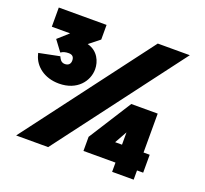

<svg xmlns="http://www.w3.org/2000/svg" viewBox="-122 -845 1067 997"><g transform="rotate(20 412.0 -346.5)"><path d="M175 -329C276 -329 327 -398 327 -463C327 -505 305 -558 246 -573L304 -619V-700H40V-594H141L83 -542L127 -483C140 -492 154 -495 170 -495C190 -495 200 -485 200 -465C200 -446 189 -435 169 -435C155 -435 146 -442 139 -455L134 -465L20 -442L23 -431C38 -376 92 -329 175 -329ZM59 0H236L764 -700H587ZM415 -44H592V7H711V-44H745V-143H711V-358H565L415 -122ZM554 -143 592 -211V-143Z"/></g></svg>

Font: Fixel Text Black
Style: Regular
Weight: 900
Width: 4
Designer: AlfaBravo + MacPaw
Foundry: Kyrylo Tkachov, Marchela Mozhyna, Serhii Makarenko, Maria Weinstein, Zakhar Kryvoshyya
Version: Version 1.211